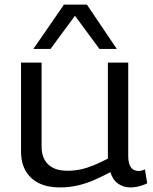

<svg xmlns="http://www.w3.org/2000/svg" viewBox="-20 -810 670 840"><path d="M241 10Q188 10 150.5 -8.5Q113 -27 92.5 -62Q72 -97 72 -148V-536H162V-168Q162 -119 190.5 -91Q219 -63 275 -63Q307 -63 335.5 -69.5Q364 -76 392.5 -88Q421 -100 452 -116V-536H541V-129Q541 -104 547 -89Q553 -74 563.5 -68Q574 -62 586 -62Q600 -62 614 -69L624 -8Q614 -3 602 1Q590 5 577 7.5Q564 10 551 10Q520 10 496.5 -6.5Q473 -23 463 -57Q426 -37 391 -22Q356 -7 319.5 1.5Q283 10 241 10ZM126 -596 260 -790H360L491 -596H415L308 -741L201 -596Z"/></svg>

Font: Georama SemiExpanded
Style: Regular
Weight: 400
Width: 6
Designer: Jean-Baptiste Levee
Foundry: Production Type
Version: Version 1.001